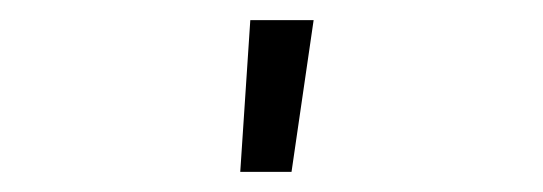

<svg xmlns="http://www.w3.org/2000/svg" viewBox="-20 -771 540 191"><path d="M219 -600 229 -751H292L270 -600Z"/></svg>

Font: Iosevka Term Curly Light
Style: Regular
Weight: 300
Designer: Belleve Invis
Foundry: Belleve Invis
Version: Version 32.3.0